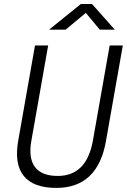

<svg xmlns="http://www.w3.org/2000/svg" viewBox="-20 -918 626 948"><path d="M258.3 9.8Q145 9.8 97.4 -49.1Q49.8 -107.9 69.8 -222.7L152.8 -693.4H217.8L134.8 -222.7Q119.6 -137.2 152.8 -93.3Q186 -49.3 265.1 -49.3Q407.2 -49.3 438.5 -222.7L521.5 -693.4H586.4L503.4 -222.7Q462.9 9.8 258.3 9.8ZM222.2 -771.5 379.4 -898.4H434.1L546.9 -771.5H472.7L403.8 -854.5L304.2 -771.5Z"/></svg>

Font: Cascadia Code PL Light
Style: Italic
Weight: 300
Italic angle: -10°
Monospace: yes
Designer: Aaron Bell
Foundry: Saja Typeworks
Version: Version 2404.023; ttfautohint (v1.8.4)